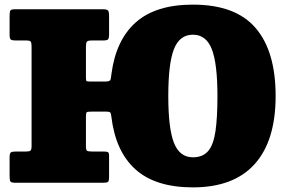

<svg xmlns="http://www.w3.org/2000/svg" viewBox="-20 -790 1236 830"><path d="M370 -437.5H434Q455.5 -437.5 457.8 -445.8Q460 -454 462 -472Q481.5 -618 567.8 -694Q654 -770 814 -770Q998 -770 1084.8 -669.2Q1171.5 -568.5 1171.5 -375Q1171.5 -181.5 1081 -80.8Q990.5 20 814 20Q652.5 20 566 -57.5Q479.5 -135 461.5 -285Q460 -298.5 457.2 -303Q454.5 -307.5 438.5 -307.5H376Q358 -307.5 354.8 -304.8Q351.5 -302 351.5 -283.5V-157Q351.5 -141 356.8 -138Q362 -135 378.5 -135H427.5Q439.5 -135 445.5 -132.8Q451.5 -130.5 451.5 -118V-25Q451.5 -8 447.2 -4Q443 0 426.5 0H46.5Q29 0 25.2 -5.2Q21.5 -10.5 21.5 -28V-110.5Q21.5 -127.5 27.2 -131.2Q33 -135 49 -135H93Q107 -135 111.8 -139Q116.5 -143 116.5 -158.5V-588Q116.5 -604 113.2 -609.5Q110 -615 94 -615H48Q32.5 -615 27 -618.8Q21.5 -622.5 21.5 -639V-721.5Q21.5 -739.5 25 -744.8Q28.5 -750 46.5 -750H424.5Q442.5 -750 447 -744.5Q451.5 -739 451.5 -722V-642Q451.5 -624 446.8 -619.5Q442 -615 425 -615H376.5Q360 -615 355.8 -610Q351.5 -605 351.5 -589V-457.5Q351.5 -443.5 353.2 -440.5Q355 -437.5 370 -437.5ZM707.5 -375Q707.5 -235 732 -172.5Q756.5 -110 814 -110Q857 -110 880 -137.2Q903 -164.5 911.5 -223Q920 -281.5 920 -375Q920 -515.5 895.5 -577.8Q871 -640 814 -640Q756.5 -640 732 -577.8Q707.5 -515.5 707.5 -375Z"/></svg>

Font: Besley* Narrow Fatface
Style: Regular
Weight: 900
Width: 4
Designer: Owen Earl
Foundry: indestructible type*
Version: Version 3.000; ttfautohint (v1.8.3)